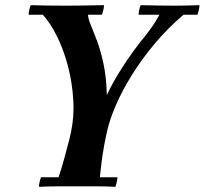

<svg xmlns="http://www.w3.org/2000/svg" viewBox="-20 -722 793 744"><path d="M131 2Q131 -6 133.5 -17Q136 -28 139 -35H207Q221 -78 232 -118.5Q243 -159 249 -183L252 -196Q268 -264 264 -333.5Q260 -403 243 -467Q226 -531 200.5 -582Q175 -633 146 -665H321Q322 -648 332.5 -623Q343 -598 356.5 -562Q370 -526 381 -475Q392 -424 394 -354Q416 -400 443 -443.5Q470 -487 497.5 -524.5Q525 -562 546 -587Q571 -619 581.5 -637Q592 -655 598 -665H691Q628 -611 578 -551Q528 -491 490.5 -430.5Q453 -370 429.5 -315.5Q406 -261 396 -218L393 -205Q383 -160 377 -118.5Q371 -77 367 -35H435Q435 -28 432.5 -17Q430 -6 427 2Q393 0 354 0Q315 0 280 0Q246 0 206 0Q166 0 131 2ZM91 -665Q91 -673 93.5 -684Q96 -695 99 -702Q133 -701 164 -700.5Q195 -700 236 -700Q256 -700 298 -700.5Q340 -701 383 -702Q383 -694 380.5 -683.5Q378 -673 375 -665ZM517 -665Q517 -673 519.5 -684Q522 -695 525 -702Q566 -701 600.5 -700.5Q635 -700 654 -700Q674 -700 696 -700.5Q718 -701 753 -702Q753 -695 750.5 -684Q748 -673 745 -665Z"/></svg>

Font: Poltawski Nowy SemiBold
Style: Italic
Weight: 600
Italic angle: -12°
Version: Version 1.001;gftools[0.9.25]